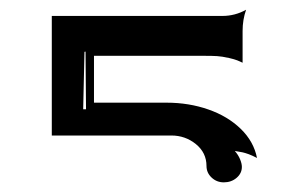

<svg xmlns="http://www.w3.org/2000/svg" viewBox="-20 -502 626 400"><path d="M87.9 -219.7V-468.8H443.4Q469.7 -468.8 492.7 -481.7Q485.4 -460.9 485.4 -437.5V-371.3Q472.7 -377.7 457.5 -381.1Q442.4 -384.5 432.3 -385.1Q422.1 -385.7 407.2 -385.7H175.8V-288.1H327.1Q373.5 -288.1 413.9 -274Q454.3 -260 481.6 -233.5Q508.8 -207 515.4 -172.9Q506.3 -177.7 498.3 -180.7Q490.2 -183.6 485.5 -184.6Q480.7 -185.5 469.2 -187.5Q476.3 -179.4 480.1 -170.3Q483.9 -161.1 483.9 -154.3Q483.9 -140.9 472.9 -131.5Q461.9 -122.1 446.3 -122.1Q431.4 -122.1 420.8 -132.1Q410.2 -142.1 410.2 -156.2Q410.2 -183.8 388.1 -201.8Q366 -219.7 336.9 -219.7ZM153.3 -274.4H159.2L158.2 -394.5L156 -394Z"/></svg>

Font: AgreloyInT3
Style: Medium
Weight: 400
Designer: gluk
Foundry: gluk
Version: Version 0.27